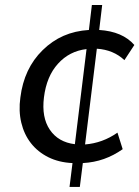

<svg xmlns="http://www.w3.org/2000/svg" viewBox="-20 -631 548 755"><path d="M293.9 104H253.4L265.1 10.3Q211.4 7.8 169.9 -12.9Q128.4 -33.7 101.6 -68.1Q74.7 -102.5 63.7 -148.7Q52.7 -194.8 60.1 -247.6Q74.2 -361.8 147.5 -433.6Q184.6 -470.2 229.7 -490Q274.9 -509.8 329.6 -513.2L341.3 -611.3H381.8L370.1 -513.2Q461.9 -507.3 508.3 -454.1L469.2 -394.5Q426.3 -435.1 360.8 -439.5L314.5 -63Q383.3 -68.4 441.9 -109.4L462.4 -44.4Q427.2 -19.5 388.7 -5.9Q350.1 7.8 305.7 10.3ZM320.3 -438Q252.9 -430.2 208 -380.4Q163.1 -331.1 152.8 -248Q143.1 -169.4 175.8 -121.1Q209 -71.8 274.4 -64Z"/></svg>

Font: Ride
Style: Italic
Weight: 400
Version: Version 3.000